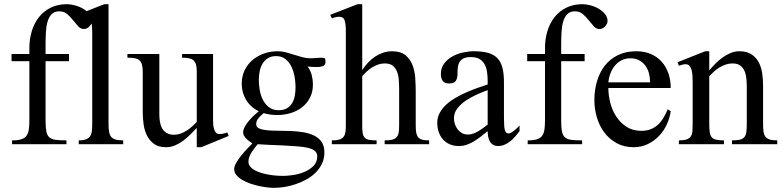

<svg xmlns="http://www.w3.org/2000/svg" viewBox="-20 -700 3794 932"><path d="M426.3 -597.7Q426.3 -590.8 422.9 -584Q419.4 -577.1 414.1 -571.5Q408.7 -565.9 401.6 -562.5Q394.5 -559.1 387.2 -559.1Q371.6 -559.1 359.4 -572.5Q347.2 -585.9 334.5 -602.1Q321.8 -618.2 306.2 -631.6Q290.5 -645 268.1 -645Q244.6 -645 231.2 -631.6Q217.8 -618.2 211.2 -596.2Q204.6 -574.2 202.9 -545.2Q201.2 -516.1 201.2 -484.9V-438H314.9V-402.8H201.2V-115.7Q201.2 -82.5 204.6 -63.2Q208 -43.9 219 -33.9Q230 -23.9 249.8 -21.2Q269.5 -18.6 302.7 -18.6V0H38.6V-18.6Q66.9 -18.6 83.5 -23.9Q100.1 -29.3 108.6 -41Q117.2 -52.7 119.9 -71Q122.6 -89.4 122.6 -115.7V-402.8H36.1V-438H122.6V-467.8Q122.6 -509.8 134 -548.1Q145.5 -586.4 168.2 -615.7Q190.9 -645 225.3 -662.4Q259.8 -679.7 305.2 -679.7Q320.8 -679.7 342.3 -674.3Q363.8 -668.9 382.1 -658.4Q400.4 -647.9 413.3 -632.6Q426.3 -617.2 426.3 -597.7Z M362.3 0V-18.6Q385.3 -18.6 398.2 -23.9Q411.1 -29.3 417.7 -39.3Q424.3 -49.3 426 -64.2Q427.7 -79.1 427.7 -99.1V-539.1Q427.7 -554.7 426.8 -569.1Q425.8 -583.5 421.9 -594.2Q418 -605 411.1 -611.3Q404.3 -617.7 392.1 -617.7Q384.3 -617.7 377.4 -616Q370.6 -614.3 362.3 -611.3L354.5 -627.9L486.3 -679.7H506.8V-99.1Q506.8 -77.1 509.3 -61.8Q511.7 -46.4 518.8 -36.9Q525.9 -27.3 540 -22.9Q554.2 -18.6 578.1 -18.6V0Z M957 14.6H935.1V-79.1Q920.4 -63.5 903.8 -46.9Q887.2 -30.3 868.7 -16.6Q850.1 -2.9 829.3 5.9Q808.6 14.6 785.6 14.6Q750 14.6 728 -1.2Q706.1 -17.1 693.6 -41.7Q681.2 -66.4 677 -96.9Q672.9 -127.4 672.9 -156.2V-352.1Q672.9 -373.5 668.9 -387Q665 -400.4 656.2 -407.7Q647.5 -415 633.3 -417.5Q619.1 -419.9 598.6 -419.9V-438H753.4V-145.5Q753.4 -126.5 756.3 -108.6Q759.3 -90.8 767.1 -76.9Q774.9 -63 789.3 -54.4Q803.7 -45.9 825.7 -45.9Q841.3 -45.9 856.7 -51.5Q872.1 -57.1 886 -65.9Q899.9 -74.7 912.4 -85.9Q924.8 -97.2 935.1 -107.9V-356Q935.1 -375.5 930.9 -388.2Q926.8 -400.9 918.2 -408Q909.7 -415 896 -417.5Q882.3 -419.9 863.8 -419.9V-438H1014.2V-115.7Q1014.2 -108.9 1014.9 -97.2Q1015.6 -85.4 1018.6 -75.2Q1021.5 -64.9 1027.3 -57.1Q1033.2 -49.3 1043.9 -49.3Q1063 -49.3 1083.5 -57.1L1089.8 -40Z M1560.1 -399.4Q1560.1 -384.3 1547.9 -379.4Q1535.6 -374.5 1520 -374.5Q1507.3 -374.5 1494.6 -375.5Q1481.9 -376.5 1473.1 -377Q1487.3 -358.4 1493.2 -335.4Q1499 -312.5 1499 -290Q1499 -253.4 1484.6 -225.8Q1470.2 -198.2 1446.3 -179.4Q1422.4 -160.6 1391.1 -151.1Q1359.9 -141.6 1326.2 -141.6Q1309.6 -141.6 1293 -143.8Q1276.4 -146 1259.8 -150.9Q1247.1 -140.6 1235.4 -127.4Q1223.6 -114.3 1223.6 -97.7Q1223.6 -83 1237.8 -76.7Q1252 -70.3 1275.1 -67.9Q1298.3 -65.4 1328.1 -65.4Q1357.9 -65.4 1389.2 -64.2Q1420.4 -63 1450.2 -58.3Q1480 -53.7 1503.2 -42.7Q1526.4 -31.7 1540.5 -12Q1554.7 7.8 1554.7 40Q1554.7 69.3 1543.5 93.3Q1532.2 117.2 1513.2 136.7Q1494.1 156.2 1469 170.2Q1443.8 184.1 1416.5 193.6Q1389.2 203.1 1361.3 207.5Q1333.5 211.9 1309.1 211.9Q1296.9 211.9 1277.6 209.7Q1258.3 207.5 1237.1 202.9Q1215.8 198.2 1194.3 190.9Q1172.9 183.6 1155.8 173.3Q1138.7 163.1 1127.7 150.1Q1116.7 137.2 1116.7 120.6Q1116.7 107.4 1127.2 89.4Q1137.7 71.3 1152.1 53.7Q1166.5 36.1 1181.4 20.5Q1196.3 4.9 1205.1 -3.9Q1198.7 -7.8 1191.2 -13.4Q1183.6 -19 1176.5 -26.1Q1169.4 -33.2 1164.8 -41Q1160.2 -48.8 1160.2 -57.1Q1160.2 -70.3 1168.5 -85.2Q1176.8 -100.1 1188.7 -114.3Q1200.7 -128.4 1213.6 -140.4Q1226.6 -152.3 1236.3 -160.2Q1217.3 -168.9 1201.7 -182.9Q1186 -196.8 1175.3 -214.1Q1164.6 -231.4 1158.9 -251.5Q1153.3 -271.5 1153.3 -292.5Q1153.3 -329.1 1167.5 -358.6Q1181.6 -388.2 1205.8 -408.7Q1230 -429.2 1261.5 -440.2Q1293 -451.2 1327.6 -451.2Q1348.6 -451.2 1368.7 -445.8Q1388.7 -440.4 1408.2 -434.1Q1427.7 -427.7 1447.5 -422.4Q1467.3 -417 1487.8 -417Q1500.5 -417 1513.2 -418.5Q1525.9 -419.9 1538.6 -419.9Q1551.3 -419.9 1555.7 -417.5Q1560.1 -415 1560.1 -399.4ZM1414.6 -276.9Q1414.6 -298.8 1410.4 -325.2Q1406.2 -351.6 1395.5 -374.5Q1384.8 -397.5 1366.5 -412.6Q1348.1 -427.7 1319.8 -427.7Q1295.9 -427.7 1279.8 -417.2Q1263.7 -406.7 1254.2 -390.6Q1244.6 -374.5 1240.5 -353.8Q1236.3 -333 1236.3 -313.5Q1236.3 -290.5 1240.5 -264.6Q1244.6 -238.8 1255.6 -216.6Q1266.6 -194.3 1285.4 -179.7Q1304.2 -165 1332.5 -165Q1357.4 -165 1373.3 -174.6Q1389.2 -184.1 1398.4 -200Q1407.7 -215.8 1411.1 -235.8Q1414.6 -255.9 1414.6 -276.9ZM1520 58.6Q1520 49.3 1515.9 42Q1511.7 34.7 1505.1 30Q1498.5 25.4 1490 22.2Q1481.4 19 1473.1 17.1Q1454.6 12.7 1422.9 10.3Q1391.1 7.8 1356 6.1Q1320.8 4.4 1287.1 3.2Q1253.4 2 1231 0Q1224.1 7.8 1216.6 17.6Q1209 27.3 1201.9 38.3Q1194.8 49.3 1190.4 61Q1186 72.8 1186 84.5Q1186 99.1 1195.6 109.9Q1205.1 120.6 1220 128.2Q1234.9 135.7 1253.7 140.9Q1272.5 146 1290.8 148.9Q1309.1 151.9 1325.4 152.8Q1341.8 153.8 1352.5 153.8Q1374 153.8 1402.8 149.7Q1431.6 145.5 1457.8 134.5Q1483.9 123.5 1502 105.2Q1520 86.9 1520 58.6Z M1847.2 0V-18.6Q1868.7 -18.6 1882.3 -21.7Q1896 -24.9 1904.1 -32.7Q1912.1 -40.5 1914.8 -54.2Q1917.5 -67.9 1917.5 -89.4V-261.7Q1917.5 -286.6 1916 -309.8Q1914.6 -333 1907.5 -351.6Q1900.4 -370.1 1886.5 -381.1Q1872.6 -392.1 1847.2 -392.1Q1830.6 -392.1 1815.4 -386.7Q1800.3 -381.3 1786.4 -372.8Q1772.5 -364.3 1760.3 -352.8Q1748 -341.3 1738.3 -330.1V-89.4Q1738.3 -67.4 1740.5 -53.7Q1742.7 -40 1750.2 -32Q1757.8 -23.9 1771.5 -21.2Q1785.2 -18.6 1808.1 -18.6V0H1590.8V-18.6Q1611.8 -18.6 1625 -22Q1638.2 -25.4 1646 -33.9Q1653.8 -42.5 1656.2 -55.9Q1658.7 -69.3 1658.7 -89.4V-552.2Q1658.7 -582.5 1653.1 -600.6Q1647.5 -618.7 1626.5 -618.7Q1617.7 -618.7 1608.6 -616.5Q1599.6 -614.3 1590.8 -611.3L1583 -627.9L1715.8 -679.7H1738.3V-359.9Q1751 -378.9 1766.1 -395.5Q1781.2 -412.1 1799.3 -424.3Q1817.4 -436.5 1838.4 -443.8Q1859.4 -451.2 1883.3 -451.2Q1925.3 -451.2 1948.5 -431.9Q1971.7 -412.6 1982.7 -383.3Q1993.7 -354 1995.8 -319.1Q1998 -284.2 1998 -253.4V-89.4Q1998 -68.8 2000.5 -55.7Q2002.9 -42.5 2009.8 -33.9Q2016.6 -25.4 2029.3 -22Q2042 -18.6 2063 -18.6V0Z M2502 -63.5Q2493.2 -51.3 2481.9 -38.3Q2470.7 -25.4 2457.8 -14.9Q2444.8 -4.4 2429.7 2.2Q2414.6 8.8 2397.9 8.8Q2382.8 8.8 2372.8 2.4Q2362.8 -3.9 2357.2 -14.4Q2351.6 -24.9 2349.4 -37.6Q2347.2 -50.3 2347.2 -63.5Q2331.5 -50.8 2315.4 -38.1Q2299.3 -25.4 2282.2 -14.9Q2265.1 -4.4 2246.8 2.2Q2228.5 8.8 2207 8.8Q2182.1 8.8 2162.8 0.2Q2143.6 -8.3 2130.1 -23.4Q2116.7 -38.6 2109.6 -59.3Q2102.5 -80.1 2102.5 -104Q2102.5 -130.9 2115 -153.1Q2127.4 -175.3 2147.7 -193.6Q2168 -211.9 2194.1 -226.8Q2220.2 -241.7 2247.6 -253.4Q2274.9 -265.1 2300.8 -274.2Q2326.7 -283.2 2347.2 -290V-307.6Q2347.2 -329.6 2344.2 -350.3Q2341.3 -371.1 2332.5 -387.5Q2323.7 -403.8 2307.9 -413.3Q2292 -422.9 2265.1 -422.9Q2243.2 -422.9 2230.5 -416.7Q2217.8 -410.6 2210.9 -399.4Q2204.1 -388.2 2202.4 -373.3Q2200.7 -358.4 2200.7 -340.8Q2200.7 -319.3 2192.4 -307.1Q2184.1 -294.9 2159.7 -294.9Q2137.7 -294.9 2128.9 -307.6Q2120.1 -320.3 2120.1 -340.8Q2120.1 -370.6 2136 -391.6Q2151.9 -412.6 2175.5 -425.8Q2199.2 -439 2227.1 -445.1Q2254.9 -451.2 2279.8 -451.2Q2320.8 -451.2 2349.1 -443.4Q2377.4 -435.5 2394.5 -417.5Q2411.6 -399.4 2418.9 -370.8Q2426.3 -342.3 2426.3 -301.3V-152.3Q2426.3 -143.1 2426.3 -132.1Q2426.3 -121.1 2426.8 -110.6Q2427.2 -100.1 2427.5 -91.1Q2427.7 -82 2429.2 -75.7Q2430.7 -66.9 2434.8 -59.6Q2439 -52.2 2449.7 -52.2Q2454.6 -52.2 2462.4 -56.9Q2470.2 -61.5 2477.8 -67.9Q2485.4 -74.2 2492.2 -80.6Q2499 -86.9 2502 -90.8ZM2347.2 -262.7Q2323.2 -253.9 2294.7 -241.2Q2266.1 -228.5 2241.2 -211.7Q2216.3 -194.8 2200 -173.6Q2183.6 -152.3 2183.6 -126.5Q2183.6 -111.8 2188 -97.9Q2192.4 -84 2201.2 -72.5Q2210 -61 2222.4 -54Q2234.9 -46.9 2251.5 -46.9Q2264.2 -46.9 2276.9 -51.3Q2289.6 -55.7 2301.8 -63Q2314 -70.3 2325.7 -78.9Q2337.4 -87.4 2347.2 -95.2Z M2929.2 -597.7Q2929.2 -590.8 2925.8 -584Q2922.4 -577.1 2917 -571.5Q2911.6 -565.9 2904.5 -562.5Q2897.5 -559.1 2890.1 -559.1Q2874.5 -559.1 2862.3 -572.5Q2850.1 -585.9 2837.4 -602.1Q2824.7 -618.2 2809.1 -631.6Q2793.5 -645 2771 -645Q2747.6 -645 2734.1 -631.6Q2720.7 -618.2 2714.1 -596.2Q2707.5 -574.2 2705.8 -545.2Q2704.1 -516.1 2704.1 -484.9V-438H2817.9V-402.8H2704.1V-115.7Q2704.1 -82.5 2707.5 -63.2Q2710.9 -43.9 2721.9 -33.9Q2732.9 -23.9 2752.7 -21.2Q2772.5 -18.6 2805.7 -18.6V0H2541.5V-18.6Q2569.8 -18.6 2586.4 -23.9Q2603 -29.3 2611.6 -41Q2620.1 -52.7 2622.8 -71Q2625.5 -89.4 2625.5 -115.7V-402.8H2539.1V-438H2625.5V-467.8Q2625.5 -509.8 2637 -548.1Q2648.4 -586.4 2671.1 -615.7Q2693.8 -645 2728.3 -662.4Q2762.7 -679.7 2808.1 -679.7Q2823.7 -679.7 2845.2 -674.3Q2866.7 -668.9 2885 -658.4Q2903.3 -647.9 2916.3 -632.6Q2929.2 -617.2 2929.2 -597.7Z M3235.8 -160.2Q3231 -126 3216.1 -94.5Q3201.2 -63 3177.7 -38.8Q3154.3 -14.6 3123.3 0Q3092.3 14.6 3056.2 14.6Q3009.3 14.6 2973.4 -5.1Q2937.5 -24.9 2913.3 -57.1Q2889.2 -89.4 2877.2 -130.4Q2865.2 -171.4 2865.2 -214.4Q2865.2 -261.7 2877.7 -304.7Q2890.1 -347.7 2915 -380.1Q2939.9 -412.6 2978.5 -431.9Q3017.1 -451.2 3068.4 -451.2Q3107.9 -451.2 3138.9 -438Q3169.9 -424.8 3191.4 -400.9Q3212.9 -377 3224.4 -344.2Q3235.8 -311.5 3235.8 -272.9H2933.1Q2933.1 -237.3 2942.6 -200.4Q2952.1 -163.6 2971.9 -133.5Q2991.7 -103.5 3021.7 -84.2Q3051.8 -64.9 3093.3 -64.9Q3118.7 -64.9 3138.7 -72.8Q3158.7 -80.6 3174.1 -95Q3189.5 -109.4 3200.9 -128.7Q3212.4 -147.9 3221.2 -169.9ZM3135.7 -300.3Q3135.7 -321.8 3130.4 -343Q3125 -364.3 3113.3 -380.4Q3101.6 -396.5 3083.7 -406.7Q3065.9 -417 3041 -417Q3016.1 -417 2997.1 -407.2Q2978 -397.5 2964.6 -381.1Q2951.2 -364.7 2943.1 -343.5Q2935.1 -322.3 2933.1 -300.3Z M3533.2 0V-18.6Q3558.1 -18.6 3572.3 -22.2Q3586.4 -25.9 3593.8 -35.2Q3601.1 -44.4 3603 -60.1Q3605 -75.7 3605 -99.1V-277.8Q3605 -296.4 3603.3 -316.7Q3601.6 -336.9 3594.7 -353.8Q3587.9 -370.6 3574 -381.3Q3560.1 -392.1 3535.6 -392.1Q3518.6 -392.1 3502.7 -386.7Q3486.8 -381.3 3472.7 -372.8Q3458.5 -364.3 3446 -352.8Q3433.6 -341.3 3422.9 -330.1V-99.1Q3422.9 -76.2 3424.8 -60.5Q3426.8 -44.9 3433.6 -35.4Q3440.4 -25.9 3454.8 -22.2Q3469.2 -18.6 3494.1 -18.6V0H3275.4V-18.6Q3299.3 -18.6 3312.7 -23.2Q3326.2 -27.8 3333 -37.6Q3339.8 -47.4 3341.1 -62.7Q3342.3 -78.1 3342.3 -99.1V-300.8Q3342.3 -317.4 3341.3 -333Q3340.3 -348.6 3336.9 -360.8Q3333.5 -373 3326.7 -380.6Q3319.8 -388.2 3308.6 -388.2Q3300.3 -388.2 3292 -386Q3283.7 -383.8 3275.4 -380.9L3269 -397.9L3403.3 -451.2H3422.9V-358.4Q3436 -374 3452.4 -390.6Q3468.8 -407.2 3487.1 -420.7Q3505.4 -434.1 3526.4 -442.6Q3547.4 -451.2 3569.3 -451.2Q3605 -451.2 3627.4 -436.5Q3649.9 -421.9 3662.6 -398.2Q3675.3 -374.5 3679.7 -345Q3684.1 -315.4 3684.1 -286.1V-99.1Q3684.1 -78.1 3686 -62.7Q3688 -47.4 3694.8 -37.6Q3701.7 -27.8 3715.1 -23.2Q3728.5 -18.6 3752.9 -18.6V0Z"/></svg>

Font: Kitab
Style: Regular
Weight: 400
Designer: SIL International
Foundry: Khaled Hosny
Version: Version 1.000